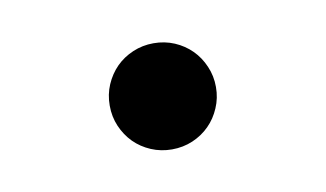

<svg xmlns="http://www.w3.org/2000/svg" viewBox="-32 -463 396 233"><g transform="rotate(-10 166.0 -346.5)"><path d="M100.1 -346.2Q100.1 -359.9 105.2 -371.8Q110.4 -383.8 119.1 -392.6Q127.9 -401.4 139.9 -406.5Q151.9 -411.6 165.5 -411.6Q179.2 -411.6 191.2 -406.5Q203.1 -401.4 211.9 -392.6Q220.7 -383.8 225.8 -371.8Q231 -359.9 231 -346.2Q231 -332.5 225.8 -320.6Q220.7 -308.6 211.9 -299.8Q203.1 -291 191.2 -285.9Q179.2 -280.8 165.5 -280.8Q151.9 -280.8 139.9 -285.9Q127.9 -291 119.1 -299.8Q110.4 -308.6 105.2 -320.6Q100.1 -332.5 100.1 -346.2Z"/></g></svg>

Font: Andika Compact
Style: Regular
Weight: 400
Designer: Victor Gaultney, Annie Olsen, Julie Remington, Don Collingsworth, Eric Hays, Becca Hirsbrunner
Foundry: SIL International
Version: Version 5.000 ; LnSpcTght